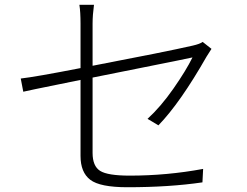

<svg xmlns="http://www.w3.org/2000/svg" viewBox="-20 -783 1040 809"><path d="M647.5 -254.9 601.6 -282.2Q657.2 -333 710.4 -409.2Q763.7 -485.4 791 -541Q788.1 -540 727.5 -527.8Q667 -515.6 559.6 -494.1Q452.1 -472.7 370.1 -456.1V-138.7Q370.1 -83 401.9 -63Q433.6 -43 526.4 -43Q683.6 -43 835.9 -71.3L833 -14.6Q693.4 5.9 516.6 5.9Q401.4 5.9 360.4 -25.4Q319.3 -56.6 319.3 -126V-446.3Q278.3 -437.5 221.2 -426.3Q164.1 -415 129.9 -407.7Q95.7 -400.4 78.1 -396.5L67.4 -452.1Q128.9 -459 319.3 -496.1V-683.6Q319.3 -733.4 314.5 -762.7H376Q370.1 -718.8 370.1 -683.6V-505.9Q676.8 -564.5 792 -590.8Q822.3 -597.7 834 -606.4L871.1 -577.1Q859.4 -559.6 850.6 -544.9Q739.3 -349.6 647.5 -254.9Z"/></svg>

Font: Gen Shin Gothic Light
Style: Regular
Weight: 200
Designer: [Source Han Sans]
Ryoko NISHIZUKA  (kana & ideographs); Paul D. Hunt (Latin, Greek & Cyrillic); Wenlong ZHANG  (bopomofo
Version: Version 1.002.20150607